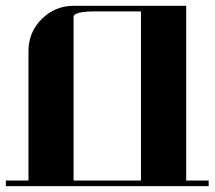

<svg xmlns="http://www.w3.org/2000/svg" viewBox="-20 -635 732 655"><path d="M0 0V-19H77.1V-460.9Q77.1 -524.9 122.1 -569.8Q167.5 -615.2 231 -615.2H615.2V-19H691.9V0ZM231 -19H460.9V-596.2H308.1Q231 -596.2 231 -577.1Z"/></svg>

Font: Hjet
Style: Regular
Weight: 400
Designer: T. Christopher White
Version: Version 1.2